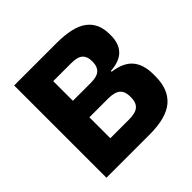

<svg xmlns="http://www.w3.org/2000/svg" viewBox="-165 -789 940 940"><g transform="rotate(-45 305.0 -319.5)"><path d="M169.4 0V-123.3H337.9Q383.2 -123.3 402.3 -140.4Q421.4 -157.6 421.4 -191.4V-200Q421.4 -234.1 402.2 -251.2Q382.9 -268.3 336.7 -268.3H166.8V-382.5H332.6Q375.8 -382.5 393.8 -399.6Q411.8 -416.7 411.8 -449.1V-453.9Q411.8 -486 394 -502.3Q376.2 -518.7 332.4 -518.7H166.4V-639H349.2Q464.8 -639 515.5 -600.3Q566.2 -561.6 566.2 -485.9V-478.3Q566.2 -421.5 536.4 -390.1Q506.6 -358.7 442.8 -354.4V-349Q513.6 -339.6 546.2 -301.6Q578.7 -263.5 578.7 -195.2V-181.4Q578.7 -91.4 525.9 -45.7Q473 0 357.1 0ZM57.8 0V-639H208V0Z"/></g></svg>

Font: Anek Gujarati Medium
Style: Regular
Weight: 500
Designer: Mrunmayee Ghaisas (Gujarati), Yesha Goshar (Latin)
Foundry: Ek Type
Version: Version 1.003